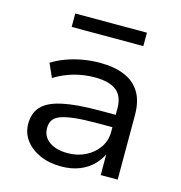

<svg xmlns="http://www.w3.org/2000/svg" viewBox="-104 -782 832 885"><g transform="rotate(15 312.0 -340.0)"><path d="M265 9Q208 9 163.5 -11Q119 -31 94 -65Q69 -99 69 -142Q69 -194 98.5 -225.5Q128 -257 195 -271.5Q262 -286 373 -286H463V-227H376Q313 -227 271 -222.5Q229 -218 204 -209Q179 -200 168.5 -184.5Q158 -169 158 -146Q158 -105 191 -81.5Q224 -58 279 -58Q326 -58 364.5 -77.5Q403 -97 425.5 -130Q448 -163 448 -204V-317Q448 -375 414 -401.5Q380 -428 311 -428Q261 -428 213.5 -415Q166 -402 120 -374L91 -439Q121 -458 158 -471.5Q195 -485 235.5 -492Q276 -499 316 -499Q386 -499 434.5 -478.5Q483 -458 508.5 -416Q534 -374 534 -308V0H453V-112H459Q445 -77 418.5 -49.5Q392 -22 353.5 -6.5Q315 9 265 9ZM147 -625V-689H489V-625Z"/></g></svg>

Font: Nunito Sans 10pt SemiExpanded
Style: Regular
Weight: 400
Width: 6
Designer: Vernon Adams
Foundry: Vernon Adams
Version: Version 3.101;gftools[0.9.27]